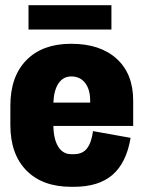

<svg xmlns="http://www.w3.org/2000/svg" viewBox="-20 -705 554 741"><path d="M494 -219H186Q187 -167 205 -138.5Q223 -110 255 -110H265Q299 -110 316 -132.5Q333 -155 339 -199L484 -173Q468 -77 414.5 -30.5Q361 16 265 16H255Q144 16 82 -47Q20 -110 20 -223V-297Q20 -410 82 -473Q144 -536 254 -536H255Q367 -536 430.5 -478Q494 -420 494 -317ZM328 -309V-316Q328 -360 308.5 -385Q289 -410 255 -410Q224 -410 206 -383.5Q188 -357 186 -309ZM410 -591H90V-685H410Z"/></svg>

Font: Akshar
Style: Bold
Weight: 700
Designer: Tall Chai
Foundry: Tall Chai
Version: Version 1.000